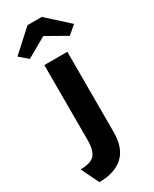

<svg xmlns="http://www.w3.org/2000/svg" viewBox="-285 -833 879 1099"><g transform="rotate(-30 155.0 -284.0)"><path d="M20 208 -37 91Q30 91 56 63Q82 35 82 -35V-530H234V1Q234 106 178 157Q122 208 20 208ZM28 -602 -27 -649 113 -776H207L347 -649L292 -602L160 -677Z"/></g></svg>

Font: Readex Pro bold
Style: Bold
Weight: 700
Designer: Bonnie Shaver-Troup, Thomas Jockin
Foundry: Lexend
Version: Version 1.200; ttfautohint (v1.8.3)